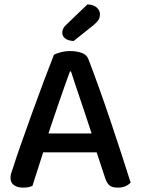

<svg xmlns="http://www.w3.org/2000/svg" viewBox="-20 -847 642 876"><path d="M421 -152H177L128 1Q119 5 109 7Q99 9 85 9Q60 9 44 -2Q28 -13 28 -35Q28 -46 31 -56.5Q34 -67 39 -80Q52 -122 75.5 -188.5Q99 -255 125.5 -329Q152 -403 179 -474.5Q206 -546 226 -597Q236 -603 257 -608.5Q278 -614 300 -614Q329 -614 352 -606Q375 -598 383 -578Q405 -521 431 -448.5Q457 -376 483 -299Q509 -222 533 -148Q557 -74 576 -14Q567 -4 552.5 2.5Q538 9 518 9Q491 9 479 -1.5Q467 -12 459 -37ZM299 -521Q289 -494 277 -460Q265 -426 252 -388.5Q239 -351 226 -312.5Q213 -274 201 -238H398Q385 -278 371.5 -318.5Q358 -359 345.5 -396Q333 -433 322 -465.5Q311 -498 304 -521ZM379 -827Q406 -826 421 -813Q436 -800 436 -782Q436 -766 429 -755.5Q422 -745 405 -731L316 -660Q291 -661 277.5 -671.5Q264 -682 264 -698Q264 -717 281 -733Z"/></svg>

Font: Baloo Chettan 2 Medium
Style: Regular
Weight: 500
Designer: Maithili Shingre, Unnati Kotecha and Ek Type
Foundry: Ek Type
Version: Version 1.640;hotconv 1.0.111;makeotfexe 2.5.65597; ttfautoh